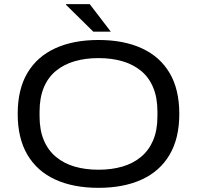

<svg xmlns="http://www.w3.org/2000/svg" viewBox="-20 -890 946 922"><path d="M453 12Q332 12 245 -28Q158 -68 111.5 -147Q65 -226 65 -343Q65 -461 111.5 -539.5Q158 -618 245 -658Q332 -698 453 -698Q574 -698 661 -658Q748 -618 794.5 -539.5Q841 -461 841 -343Q841 -226 794.5 -147Q748 -68 661 -28Q574 12 453 12ZM453 -75Q516 -75 567.5 -90Q619 -105 657 -136.5Q695 -168 715.5 -216.5Q736 -265 736 -332V-354Q736 -421 715.5 -470Q695 -519 657 -550Q619 -581 567.5 -596Q516 -611 453 -611Q390 -611 338.5 -596Q287 -581 249 -550Q211 -519 190.5 -470Q170 -421 170 -354V-332Q170 -265 190.5 -216.5Q211 -168 249 -136.5Q287 -105 338.5 -90Q390 -75 453 -75ZM512 -738H428L297 -867V-870H411Z"/></svg>

Font: Archivo SemiExpanded
Style: Regular
Weight: 400
Width: 6
Designer: Hector Gatti
Foundry: Omnibus-Type
Version: Version 2.001